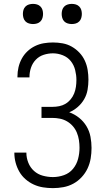

<svg xmlns="http://www.w3.org/2000/svg" viewBox="-20 -962 540 990"><path d="M253 8Q280 8 307 3Q334 -2 358 -15Q382 -28 401 -48.5Q420 -69 431.5 -93.5Q443 -118 447.5 -145Q452 -172 452 -199Q452 -228 446.5 -257Q441 -286 426 -311Q411 -336 388 -354.5Q365 -373 337 -383Q361 -393 381 -410.5Q401 -428 414 -450.5Q427 -473 431.5 -499Q436 -525 436 -551Q436 -576 432 -601Q428 -626 417.5 -649Q407 -672 389.5 -690.5Q372 -709 350 -721.5Q328 -734 303 -738.5Q278 -743 253 -743Q229 -743 205.5 -739Q182 -735 160.5 -724.5Q139 -714 121.5 -697.5Q104 -681 92.5 -660Q81 -639 75.5 -615.5Q70 -592 70 -568Q70 -567 70 -566Q70 -565 70 -563H132Q132 -564 132 -565Q132 -566 132 -566Q132 -590 140 -613.5Q148 -637 165 -654.5Q182 -672 205.5 -679.5Q229 -687 253 -687Q279 -687 304 -677Q329 -667 345 -647Q361 -627 367.5 -601Q374 -575 374 -550Q374 -532 371.5 -514.5Q369 -497 362.5 -480.5Q356 -464 344.5 -450Q333 -436 318 -427Q303 -418 285.5 -414.5Q268 -411 250 -411H194V-354H250Q270 -354 289.5 -350Q309 -346 326 -336Q343 -326 356 -311Q369 -296 376.5 -277.5Q384 -259 387 -239.5Q390 -220 390 -200Q390 -171 382.5 -142.5Q375 -114 356.5 -91.5Q338 -69 310 -59Q282 -49 253 -49Q227 -49 201 -56Q175 -63 155.5 -80.5Q136 -98 126 -123Q116 -148 116 -174Q116 -175 116 -175Q116 -175 116 -175H54Q54 -175 54 -174.5Q54 -174 54 -174Q54 -148 60.5 -123.5Q67 -99 79.5 -77Q92 -55 111.5 -38Q131 -21 154 -10.5Q177 0 202 4Q227 8 253 8ZM350 -838Q361 -838 371 -841Q381 -844 388.5 -851.5Q396 -859 399 -869.5Q402 -880 402 -890Q402 -901 399 -911Q396 -921 388.5 -928.5Q381 -936 371 -939Q361 -942 350 -942Q340 -942 329.5 -939Q319 -936 311.5 -928.5Q304 -921 301 -911Q298 -901 298 -890Q298 -880 301 -869.5Q304 -859 311.5 -851.5Q319 -844 329.5 -841Q340 -838 350 -838ZM150 -838Q161 -838 171 -841Q181 -844 188.5 -851.5Q196 -859 199 -869.5Q202 -880 202 -890Q202 -901 199 -911Q196 -921 188.5 -928.5Q181 -936 171 -939Q161 -942 150 -942Q140 -942 129.5 -939Q119 -936 111.5 -928.5Q104 -921 101 -911Q98 -901 98 -890Q98 -880 101 -869.5Q104 -859 111.5 -851.5Q119 -844 129.5 -841Q140 -838 150 -838Z"/></svg>

Font: Iosevka SS09 Light
Style: Regular
Weight: 300
Monospace: yes
Designer: Belleve Invis
Foundry: Belleve Invis
Version: Version 5.2.1; ttfautohint (v1.8.3)